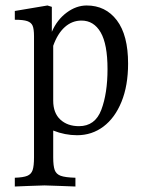

<svg xmlns="http://www.w3.org/2000/svg" viewBox="-20 -481 526 700"><path d="M447 -249Q447 -169 423 -110Q399 -51 357 -19.5Q315 12 261 12Q217 12 174 -5V93Q174 124 179.5 139Q185 154 201.5 160Q218 166 255 167V199Q213 197 202 197Q152 195 142 195Q131 195 83 197L34 199V167Q65 166 79.5 160Q94 154 99 139Q104 124 104 93V-349Q104 -375 99 -387Q94 -399 79.5 -404Q65 -409 34 -409V-441L153 -461L169 -456V-365Q188 -409 223 -435Q258 -461 296 -461Q365 -461 406 -407Q447 -353 447 -249ZM372 -229Q372 -320 347 -363Q322 -406 277 -406Q243 -406 216.5 -382.5Q190 -359 174 -314V-114Q174 -69 200 -45Q226 -21 268 -21Q327 -21 349.5 -81Q372 -141 372 -229Z"/></svg>

Font: Gupter
Style: Regular
Weight: 400
Designer: Octavio Pardo
Version: Version 1.000